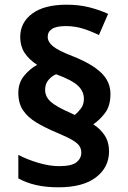

<svg xmlns="http://www.w3.org/2000/svg" viewBox="-20 -788 546 817"><path d="M58 -393Q58 -436 83 -466Q108 -496 138 -512Q103 -535 84.5 -563.5Q66 -592 66 -630Q66 -692 117 -730Q168 -768 264 -768Q316 -768 359.5 -757Q403 -746 440 -729L401 -639Q368 -655 333.5 -666Q299 -677 260 -677Q220 -677 201.5 -665Q183 -653 183 -631Q183 -610 205 -591.5Q227 -573 289 -549Q370 -517 410 -479Q450 -441 450 -388Q450 -338 427.5 -308Q405 -278 377 -259Q408 -239 426 -211Q444 -183 444 -144Q444 -76 388.5 -33.5Q333 9 229 9Q176 9 134 -0.5Q92 -10 58 -29V-129Q96 -109 143.5 -95Q191 -81 231 -81Q285 -81 305.5 -97.5Q326 -114 326 -139Q326 -154 318 -166.5Q310 -179 288 -192Q266 -205 223 -223Q173 -244 136 -266Q99 -288 78.5 -318Q58 -348 58 -393ZM172 -406Q172 -376 196.5 -354.5Q221 -333 281 -307L298 -299Q312 -310 324.5 -326.5Q337 -343 337 -368Q337 -399 312 -423Q287 -447 219 -472Q201 -465 186.5 -448Q172 -431 172 -406Z"/></svg>

Font: Noto Sans Syriac
Style: Bold
Weight: 700
Designer: Patrick Giasson and the Monotype Design Team
Foundry: Monotype Imaging Inc.
Version: Version 3.000; ttfautohint (v1.8.4.7-5d5b)